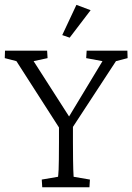

<svg xmlns="http://www.w3.org/2000/svg" viewBox="-22 -786 556 806"><path d="M464.8 -529.3 268.6 -229.5 284.2 -280.3V-190.4Q284.2 -144.5 284.7 -116.7Q285.2 -88.9 285.6 -74.2Q286.1 -59.6 286.6 -53.2Q287.1 -46.9 287.1 -43.9L355.5 -32.2L353.5 0H155.3L153.3 -32.2L221.7 -43.9Q221.7 -46.9 222.7 -53.2Q223.6 -59.6 224.1 -74.2Q224.6 -88.9 225.1 -116.7Q225.6 -144.5 225.6 -190.4V-280.3L239.3 -229.5L46.9 -529.3L-2 -542L-1 -573.2H175.8L177.7 -542L119.1 -529.3L272.5 -290H263.7L408.2 -529.3L339.8 -542L341.8 -573.2H512.7L513.7 -542ZM270.5 -627.9 239.3 -638.7 298.8 -765.6 358.4 -743.2Z"/></svg>

Font: Crimson Pro ExtraLight
Style: Regular
Weight: 250
Designer: Jacques Le Bailly
Foundry: Baron von Fonthausen
Version: Version 1.003